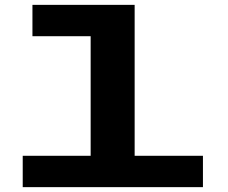

<svg xmlns="http://www.w3.org/2000/svg" viewBox="-20 -770 940 790"><path d="M73.5 0V-129H353V-621H113.5V-750H534V-129H815V0Z"/></svg>

Font: Trispace Expanded
Style: Bold
Weight: 700
Width: 7
Designer: Tyler Finck
Foundry: Etcetera Type Company
Version: Version 1.210; ttfautohint (v1.8.3)